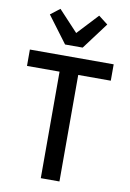

<svg xmlns="http://www.w3.org/2000/svg" viewBox="-102 -1013 725 1074"><g transform="rotate(10 260.5 -476.0)"><path d="M314 -605V0H208V-605H23V-698H499V-605ZM212 -760 99 -911 152 -952 262 -834 372 -952 425 -911 312 -760Z"/></g></svg>

Font: IBM Plex Sans Condensed Medium
Style: Regular
Weight: 500
Width: 3
Designer: Mike Abbink, Paul van der Laan, Pieter van Rosmalen
Foundry: Bold Monday
Version: Version 1.3